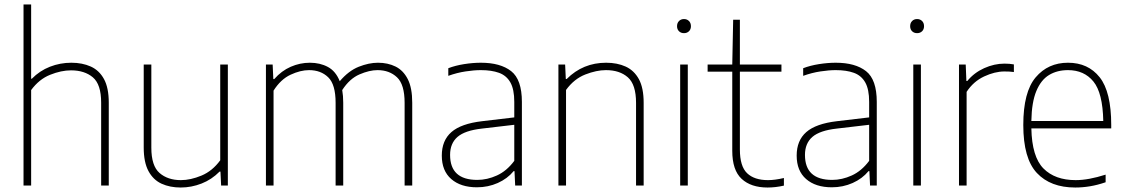

<svg xmlns="http://www.w3.org/2000/svg" viewBox="-20 -828 5026 857"><path d="M85 0V-808H119V-476.5H122Q157.5 -512.5 203 -530.2Q248.5 -548 298.5 -548Q347.5 -548 385.2 -531Q423 -514 444.2 -475Q465.5 -436 465.5 -369.5V0H431.5V-370Q431.5 -451.5 394.5 -482.8Q357.5 -514 297 -514Q253 -514 203.8 -494.2Q154.5 -474.5 119 -426V0Z M786.5 9Q738.5 9 701.2 -8Q664 -25 642.8 -64.2Q621.5 -103.5 621.5 -169.5V-540H655.5V-169Q655.5 -87.5 692.2 -55.8Q729 -24 787.5 -24Q830.5 -24 879.2 -44.2Q928 -64.5 963 -112.5V-540H997V0H967L964 -62H960Q925 -26.5 879.8 -8.8Q834.5 9 786.5 9Z M1167 0V-540H1197L1200 -475H1204Q1236.5 -512 1277.8 -530Q1319 -548 1363 -548Q1408.5 -548 1443.5 -529.2Q1478.5 -510.5 1496.5 -465.5Q1536 -512 1581.2 -530Q1626.5 -548 1667 -548Q1711 -548 1745.5 -531Q1780 -514 1800 -475Q1820 -436 1820 -369.5V0H1786V-369Q1786 -451 1752 -483Q1718 -515 1665 -515Q1629 -515 1584.8 -496Q1540.5 -477 1507.5 -426Q1512 -400.5 1512 -369.5V0H1478V-369Q1478 -451 1445 -483Q1412 -515 1359.5 -515Q1321 -515 1277 -494.5Q1233 -474 1201 -423.5V0Z M2109 8Q2036.5 8 1994.2 -28.8Q1952 -65.5 1952 -133.5Q1952 -201 1995 -238.5Q2038 -276 2131.5 -287L2275.5 -304V-373Q2275.5 -429.5 2258 -460.2Q2240.5 -491 2207.2 -503Q2174 -515 2126.5 -515Q2096 -515 2058 -509.2Q2020 -503.5 1981 -489.5V-523.5Q2012 -535.5 2051.5 -541.8Q2091 -548 2126.5 -548Q2213.5 -548 2261.5 -510.5Q2309.5 -473 2309.5 -373V0H2279.5L2276.5 -64H2272.5Q2245 -30.5 2201.8 -11.2Q2158.5 8 2109 8ZM1989 -136.5Q1989 -25 2110.5 -25Q2154.5 -25 2198 -44.8Q2241.5 -64.5 2275.5 -110V-271L2130.5 -254Q2055 -245.5 2022 -216.8Q1989 -188 1989 -136.5Z M2472.5 0V-540H2502.5L2505.5 -475.5H2509.5Q2582 -548 2685.5 -548Q2735 -548 2772.8 -530.8Q2810.5 -513.5 2831.8 -474.5Q2853 -435.5 2853 -369V0H2819V-369Q2819 -450.5 2782.5 -482.8Q2746 -515 2684.5 -515Q2642.5 -515 2592.5 -495.5Q2542.5 -476 2506.5 -426.5V0Z M3016 0V-540H3050V0ZM3033 -680Q3019.5 -680 3010.8 -688.5Q3002 -697 3002 -711Q3002 -725.5 3010.8 -734.2Q3019.5 -743 3033 -743Q3046.5 -743 3055.2 -734.2Q3064 -725.5 3064 -711Q3064 -697 3055.2 -688.5Q3046.5 -680 3033 -680Z M3406 9Q3332 9 3290.2 -29.8Q3248.5 -68.5 3248.5 -155V-508H3138.5V-540H3248.5L3252.5 -740H3282.5V-540H3468V-508H3282.5V-161Q3282.5 -85.5 3314.8 -54.8Q3347 -24 3408 -24Q3439 -24 3479 -33.5V0.5Q3442 9 3406 9Z M3693 8Q3620.5 8 3578.2 -28.8Q3536 -65.5 3536 -133.5Q3536 -201 3579 -238.5Q3622 -276 3715.5 -287L3859.5 -304V-373Q3859.5 -429.5 3842 -460.2Q3824.5 -491 3791.2 -503Q3758 -515 3710.5 -515Q3680 -515 3642 -509.2Q3604 -503.5 3565 -489.5V-523.5Q3596 -535.5 3635.5 -541.8Q3675 -548 3710.5 -548Q3797.5 -548 3845.5 -510.5Q3893.5 -473 3893.5 -373V0H3863.5L3860.5 -64H3856.5Q3829 -30.5 3785.8 -11.2Q3742.5 8 3693 8ZM3573 -136.5Q3573 -25 3694.5 -25Q3738.5 -25 3782 -44.8Q3825.5 -64.5 3859.5 -110V-271L3714.5 -254Q3639 -245.5 3606 -216.8Q3573 -188 3573 -136.5Z M4056.5 0V-540H4090.5V0ZM4073.5 -680Q4060 -680 4051.2 -688.5Q4042.5 -697 4042.5 -711Q4042.5 -725.5 4051.2 -734.2Q4060 -743 4073.5 -743Q4087 -743 4095.8 -734.2Q4104.5 -725.5 4104.5 -711Q4104.5 -697 4095.8 -688.5Q4087 -680 4073.5 -680Z M4260.5 0V-540H4290.5L4293.5 -466.5H4297.5Q4328 -503.5 4373 -523.8Q4418 -544 4463.5 -544Q4486.5 -544 4505.5 -540.5V-506.5Q4495 -508 4485.2 -508.5Q4475.5 -509 4463 -509Q4420.5 -509 4372.8 -486.8Q4325 -464.5 4294.5 -418V0Z M4779.5 9Q4669 9 4608.2 -55.8Q4547.5 -120.5 4547.5 -270Q4547.5 -417.5 4602.8 -482.8Q4658 -548 4747 -548Q4837 -548 4888.5 -483Q4940 -418 4940 -270V-255H4583.5Q4586 -128 4637.5 -76Q4689 -24 4781.5 -24Q4838.5 -24 4915 -48.5V-14.5Q4878.5 -2 4845.2 3.5Q4812 9 4779.5 9ZM4747 -515Q4698.5 -515 4662.5 -493.2Q4626.5 -471.5 4605.8 -421.8Q4585 -372 4583.5 -288H4904.5Q4902 -413.5 4860.5 -464.2Q4819 -515 4747 -515Z"/></svg>

Font: Encode Sans Th
Style: Regular
Weight: 100
Designer: Multiple Designers
Foundry: Impallari Type
Version: Version 3.002; ttfautohint (v1.8.3) -l 8 -r 50 -G 200 -x 14 